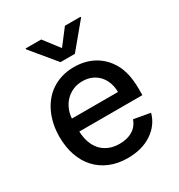

<svg xmlns="http://www.w3.org/2000/svg" viewBox="-182 -889 952 1022"><g transform="rotate(-30 293.5 -378.0)"><path d="M46.9 -269.2Q46.9 -307.2 54.2 -342.9Q61.4 -378.6 75.6 -410Q89.8 -441.4 111 -467.7Q132.1 -494 160.2 -512.8Q188.2 -531.6 223 -542.1Q257.8 -552.6 299 -552.6Q332 -552.6 362.2 -545.5Q392.4 -538.4 418.9 -524Q445.3 -509.6 467.3 -488.1Q489.3 -466.6 506 -437.5Q540.5 -377.5 540.5 -278.4V-240.8H152.7Q153.8 -205.3 164.1 -175.1Q174.4 -144.9 193.7 -123Q213.1 -101.2 241.5 -89Q269.9 -76.7 307.5 -76.7Q354.4 -76.7 386.7 -96.2Q419 -115.8 433.2 -154.5L533.7 -136.4Q515.6 -70 455.6 -29.5Q395.6 11 306.5 11Q246.4 11 198.3 -9.1Q150.2 -29.1 116.5 -65.7Q82.7 -102.3 64.8 -154.1Q46.9 -206 46.9 -269.2ZM153.1 -320.3H436.4Q436.1 -351.2 426.7 -377.5Q417.3 -403.8 399.7 -423.3Q382.1 -442.8 356.9 -453.8Q331.7 -464.8 299.7 -464.8Q267.4 -464.8 241.1 -453.1Q214.8 -441.4 195.8 -421.5Q176.8 -401.6 165.8 -375.4Q154.8 -349.1 153.1 -320.3ZM221.9 -766.7 295.1 -671.5 367.9 -766.7H464.1V-761.4L339.1 -610.8H250.7L126.1 -761.4V-766.7Z"/></g></svg>

Font: Inter P Medium
Style: Regular
Weight: 500
Designer: Rasmus Andersson
Foundry: rsms
Version: Version 3.018;git-588b23468